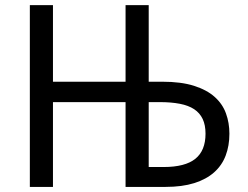

<svg xmlns="http://www.w3.org/2000/svg" viewBox="-20 -734 972 754"><path d="M880.9 -209Q880.9 -161.6 866.2 -123Q851.6 -84.5 820.8 -57.1Q790 -29.8 742.7 -14.9Q695.3 0 629.9 0H473.1V-333H188V0H97.2V-713.9H188V-413.1H473.1V-713.9H564V-413.1H617.2Q691.4 -413.1 741.9 -397Q792.5 -380.9 823.2 -353.3Q854 -325.7 867.4 -288.6Q880.9 -251.5 880.9 -209ZM564 -78.1H622.1Q707 -78.1 747.1 -110.4Q787.1 -142.6 787.1 -209Q787.1 -243.2 775.9 -266.8Q764.6 -290.5 742.4 -305.2Q720.2 -319.8 686.3 -326.4Q652.3 -333 606.9 -333H564Z"/></svg>

Font: Droid Sans
Style: Regular
Weight: 400
Foundry: Ascender Corporation
Version: Version 1.00 build 114